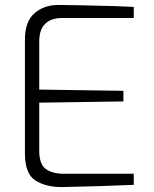

<svg xmlns="http://www.w3.org/2000/svg" viewBox="-20 -754 624 778"><path d="M81 -133V-593Q81 -667 120 -700.5Q159 -734 216 -734Q269 -734 451 -729L522 -726V-681H231Q187 -681 163 -657.5Q139 -634 139 -586V-391L480 -386V-343L139 -338V-144Q139 -88 166 -69Q193 -50 238 -50H522V-5Q390 1 230 4Q165 4 123 -23Q81 -50 81 -133Z"/></svg>

Font: Exo Light
Style: Regular
Weight: 300
Designer: Natanael Gama
Foundry: Natanael Gama
Version: Version 1.500; ttfautohint (v1.6)